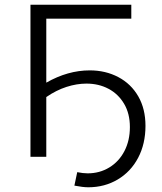

<svg xmlns="http://www.w3.org/2000/svg" viewBox="-20 -664 684 813"><path d="M360 -366Q427 -366 481 -337.5Q535 -309 565.5 -256Q596 -203 596 -131Q596 -55 565 4Q534 63 478.5 96Q423 129 354 129Q331 129 295 122L307 65Q332 70 351 70Q402 70 443 45Q484 20 507 -24.5Q530 -69 530 -126Q530 -183 505.5 -224.5Q481 -266 439.5 -288Q398 -310 346 -310Q305 -310 261.5 -296Q218 -282 176 -253V0H109V-644H536V-585H176V-314Q267 -366 360 -366Z"/></svg>

Font: Montserrat Ace
Style: Regular
Weight: 400
Designer: Julieta Ulanovsky
Foundry: Julieta Ulanovsky
Version: Version 1